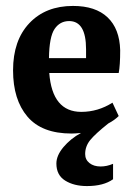

<svg xmlns="http://www.w3.org/2000/svg" viewBox="-20 -442 448 647"><path d="M221 8Q121 8 72.5 -49Q24 -106 24 -205Q24 -306 79 -364Q134 -422 226 -422Q302 -422 342.5 -383.5Q383 -345 385 -273Q385 -221 380 -196H146Q156 -65 254 -65Q310 -65 359 -96L380 -51Q366 -37 345 -26Q301 9 284 30Q267 51 267 77Q267 96 281.5 107.5Q296 119 319 119Q340 119 361 110V162Q329 185 273 185Q229 185 199.5 166.5Q170 148 170 109Q170 82 194 53.5Q218 25 253 6Q233 8 221 8ZM213 -371Q182 -371 164 -344.5Q146 -318 145 -246H270V-276Q270 -371 213 -371Z"/></svg>

Font: Aikya
Style: Bold
Weight: 700
Designer: Neelakash Kshetrimayum (Latin subset based on Merriweather by Eben Sorkin)
Foundry: Brand New Type
Version: Version 1.00 b005